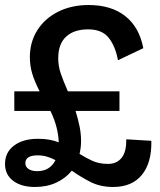

<svg xmlns="http://www.w3.org/2000/svg" viewBox="-21 -735 639 765"><path d="M118 10Q64 10 31.5 -14.5Q-1 -39 -1 -82Q-1 -128 35 -155Q71 -182 130 -182Q155 -182 175 -178.5Q195 -175 213 -168Q211 -229 180 -293H36V-371H137Q116 -412 107 -443Q98 -474 98 -507Q98 -568 128 -615Q158 -662 211 -688.5Q264 -715 332 -715Q422 -715 478 -671Q534 -627 550 -543L449 -495Q439 -550 412.5 -584Q386 -618 330 -618Q274 -618 242.5 -589Q211 -560 211 -503Q211 -472 221 -442.5Q231 -413 249 -372L250 -371H455V-293H280Q290 -261 296 -231.5Q302 -202 302 -174Q302 -147 296 -122Q321 -106 347.5 -94Q374 -82 410 -82Q444 -82 463.5 -106Q483 -130 482 -180L582 -174Q584 -87 544.5 -38.5Q505 10 430 10Q378 10 338.5 -10.5Q299 -31 265 -55Q241 -25 203.5 -7.5Q166 10 118 10ZM80 -85Q80 -70 93 -61.5Q106 -53 127 -53Q178 -53 200 -97Q183 -106 165.5 -111Q148 -116 129 -116Q80 -116 80 -85Z"/></svg>

Font: Prodigy Sans Medium
Style: Regular
Weight: 500
Designer: Wei Huang
Foundry: Wei Huang
Version: Version 1.003; ttfautohint (v1.8.3)